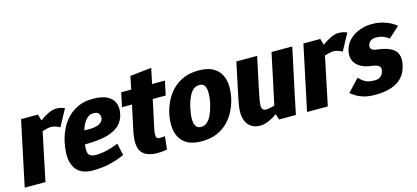

<svg xmlns="http://www.w3.org/2000/svg" viewBox="-65 -1020 3107 1430"><g transform="rotate(-15 1488.0 -305.0)"><path d="M362 -365Q328 -386 293 -386Q282 -386 264.5 -382Q247 -378 227 -372L149 0H-11L80 -430L95 -500H225L239 -451Q270 -475 304 -491.5Q338 -508 369 -508Q369 -508 370 -508Q386 -508 403 -504Q420 -500 432 -494Z M625 -403Q593 -403 568.5 -375.5Q544 -348 528 -297Q606 -293 637.5 -308Q669 -323 675 -347Q679 -367 669 -385Q659 -403 625 -403ZM740 -138 760 -45Q760 -45 729 -32Q698 -19 641.5 -5.5Q585 8 509 8Q453 8 413.5 -18Q374 -44 359.5 -101Q345 -158 364 -250Q374 -298 395.5 -344Q417 -390 452 -427Q487 -464 535.5 -486Q584 -508 648 -508Q719 -508 759.5 -487Q800 -466 814 -429.5Q828 -393 818 -347Q805 -285 760.5 -252Q716 -219 651.5 -207Q587 -195 515 -195H506Q498 -137 512 -117.5Q526 -98 565 -98Q607 -98 647.5 -108Q688 -118 714 -128Q740 -138 740 -138Z M1097 -100 1086 0Q1071 3 1054 5Q1037 7 1012 7Q925 7 890.5 -39Q856 -85 880 -200L921 -391H844L867 -500H944L965 -600L1130 -618L1105 -500H1204L1181 -391H1081L1033 -167Q1027 -136 1029.5 -116.5Q1032 -97 1060 -97Q1069 -97 1077 -98Q1085 -99 1097 -100Z M1171 -250Q1181 -298 1203 -344Q1225 -390 1260.5 -427Q1296 -464 1346.5 -486Q1397 -508 1464 -508Q1532 -508 1573 -486Q1614 -464 1633.5 -427Q1653 -390 1655.5 -344Q1658 -298 1648 -250Q1638 -202 1616 -156Q1594 -110 1558.5 -73Q1523 -36 1472.5 -14Q1422 8 1354 8Q1287 8 1246 -14Q1205 -36 1185.5 -73Q1166 -110 1163.5 -156Q1161 -202 1171 -250ZM1333 -250Q1329 -229 1325.5 -203Q1322 -177 1324.5 -153Q1327 -129 1339 -113Q1351 -97 1377 -97Q1403 -97 1421.5 -113Q1440 -129 1452.5 -153Q1465 -177 1473 -203Q1481 -229 1486 -250Q1490 -270 1493 -296Q1496 -322 1493.5 -346Q1491 -370 1479.5 -386Q1468 -402 1442 -402Q1415 -402 1396.5 -386Q1378 -370 1365.5 -346Q1353 -322 1345 -296Q1337 -270 1333 -250Z M1805 8Q1734 8 1703 -45.5Q1672 -99 1692 -198L1702 -250L1755 -500H1915L1862 -250Q1844 -170 1843.5 -133.5Q1843 -97 1878 -97Q1891 -97 1908 -100.5Q1925 -104 1943 -109L2026 -500H2186L2109 -140L2080 0H1950L1937 -45Q1906 -23 1872 -7.5Q1838 8 1806 8H1805Z M2539 -365Q2505 -386 2470 -386Q2459 -386 2441.5 -382Q2424 -378 2404 -372L2326 0H2166L2257 -430L2272 -500H2402L2416 -451Q2447 -475 2481 -491.5Q2515 -508 2546 -508Q2546 -508 2547 -508Q2563 -508 2580 -504Q2597 -500 2609 -494Z M2507 -55 2595 -149Q2619 -124 2643.5 -110.5Q2668 -97 2715 -97Q2773 -97 2784 -153Q2790 -177 2774.5 -189.5Q2759 -202 2721 -207Q2643 -216 2606 -256.5Q2569 -297 2582 -359Q2592 -406 2624 -439Q2656 -472 2702.5 -490Q2749 -508 2802 -508Q2858 -508 2907.5 -489.5Q2957 -471 2987 -444L2903 -369Q2884 -384 2860 -393.5Q2836 -403 2804 -403Q2779 -403 2762.5 -391Q2746 -379 2742 -359Q2734 -322 2786 -315Q2885 -304 2922.5 -266Q2960 -228 2944 -153Q2910 8 2692 8Q2638 8 2602 -3Q2566 -14 2543 -29Q2520 -44 2507 -55Z"/></g></svg>

Font: Epunda Sans ExtraBold
Style: Italic
Weight: 800
Italic angle: -12.0243°
Designer: Simon Atzbach
Foundry: typofactur
Version: Version 2.204; ttfautohint (v1.8.4.7-5d5b)